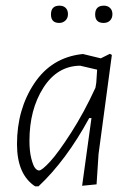

<svg xmlns="http://www.w3.org/2000/svg" viewBox="-20 -652 471 678"><path d="M190 -632Q204 -632 212 -624Q220 -616 220 -602Q220 -588 211 -579.5Q202 -571 189 -571Q160 -571 160 -601Q160 -632 190 -632ZM347 -632Q360 -632 368.5 -624Q377 -616 377 -602Q377 -588 368.5 -579.5Q360 -571 346 -571Q316 -571 316 -601Q316 -632 347 -632ZM270 -461H274L336 -446L368 -462L375 -458L328 -108L321 -1L270 4L303 -235H295Q214 -86 116 6H104Q40 -36 40 -143Q40 -266 101 -357.5Q162 -449 270 -461ZM84 -155Q84 -118 90.5 -92.5Q97 -67 104 -58.5Q111 -50 118 -50Q128 -50 157 -81.5Q186 -113 231.5 -184Q277 -255 317 -342L320 -360L323 -406L263 -420Q182 -419 133 -342Q84 -265 84 -155Z"/></svg>

Font: Alegreya Sans SC Light
Style: Italic
Weight: 300
Italic angle: -7°
Designer: Juan Pablo del Peral
Foundry: Huerta Tipografica
Version: Version 2.007